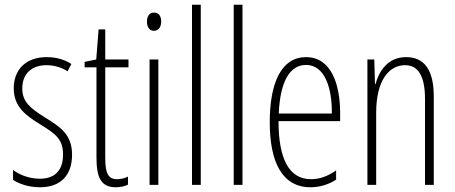

<svg xmlns="http://www.w3.org/2000/svg" viewBox="-20 -780 1918 810"><path d="M284 -127C284 -213 235 -244 169 -285C105 -325 74 -352 74 -407C74 -470 115 -505 176 -505C208 -505 242 -495 265 -479L281 -510C253 -529 216 -539 177 -539C84 -539 38 -481 38 -408C38 -329 88 -293 155 -252C214 -215 246 -193 246 -128C246 -63 213 -26 148 -26C106 -26 64 -41 35 -63V-21C60 -5 99 10 149 10C238 10 284 -43 284 -127Z M474 -24C434 -24 424 -53 424 -115V-496H522V-529H424V-656H396L386 -529L337 -519V-496H387V-116C387 -33 405 10 468 10C489 10 505 6 520 -1V-35C509 -29 491 -24 474 -24Z M630 -727C608 -727 600 -709 600 -688C600 -667 610 -650 629 -650C648 -650 660 -665 660 -689C660 -709 652 -727 630 -727ZM648 -529H611V0H648Z M827 0V-760H790V0Z M1003 0V-760H966V0Z M1271 -539C1168 -539 1118 -433 1118 -264C1118 -97 1170 10 1290 10C1332 10 1368 -3 1398 -22V-61C1362 -36 1328 -24 1292 -24C1200 -24 1155 -109 1155 -269H1415V-303C1415 -425 1377 -539 1271 -539ZM1271 -506C1349 -506 1381 -412 1380 -301H1156C1162 -439 1204 -506 1271 -506Z M1693 -539C1618 -539 1580 -483 1564 -425H1562L1559 -529H1530V0H1567V-305C1567 -439 1620 -505 1689 -505C1742 -505 1773 -463 1773 -362V0H1810V-373C1810 -488 1768 -539 1693 -539Z"/></svg>

Font: Noto Sans Gurmukhi UI ExtraCondensed ExtraLight
Style: Regular
Weight: 200
Width: 2
Designer: Jelle Bosma - Monotype Design Team
Foundry: Monotype Imaging Inc.
Version: Version 2.004